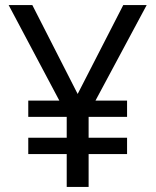

<svg xmlns="http://www.w3.org/2000/svg" viewBox="-20 -785 612 754"><path d="M285 -416 464 -765H556L355 -390H479V-326H328V-244H479V-180H328V-51H242V-180H91V-244H242V-326H91V-390H213L14 -765H107Z"/></svg>

Font: Noto Sans Tamil UI
Style: Regular
Weight: 400
Designer: Jelle Bosma - Monotype Design Team
Foundry: Monotype Imaging Inc.
Version: Version 2.004; ttfautohint (v1.8.4.7-5d5b)